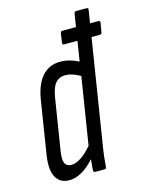

<svg xmlns="http://www.w3.org/2000/svg" viewBox="-107 -747 612 818"><g transform="rotate(-15 199.0 -338.5)"><path d="M97 6Q56 6 38 -26.5Q20 -59 30 -123L67 -356Q78 -424 109 -458Q140 -492 188 -492Q229 -492 269 -471L283 -559H224Q216 -559 217 -568L223 -608Q224 -617 232 -617H292L301 -674Q303 -683 310 -683H356Q365 -683 363 -674L354 -617H390Q399 -617 398 -608L391 -568Q390 -559 382 -559H345L275 -120Q268 -79 265 -52.5Q262 -26 261 -9Q261 0 252 0H212Q204 0 204 -9Q204 -19 205.5 -32Q207 -45 208 -57Q151 6 97 6ZM92 -124Q86 -87 93.5 -71Q101 -55 122 -55Q142 -55 166 -71Q190 -87 213 -115L260 -410Q223 -431 195 -431Q168 -431 151.5 -412.5Q135 -394 128 -349Z"/></g></svg>

Font: Sofia Sans Extra Condensed
Style: Italic
Weight: 400
Italic angle: -9°
Designer: Botio Nikoltchev, Ani Petrova
Foundry: lettersoup
Version: Version 4.101; ttfautohint (v1.8.4.7-5d5b)